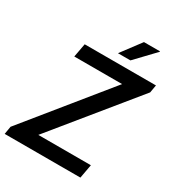

<svg xmlns="http://www.w3.org/2000/svg" viewBox="-222 -995 1029 1120"><g transform="rotate(30 292.5 -435.0)"><path d="M-19 0 -10 -53 429 -594H107L124 -686H604L595 -634L154 -93H508L491 0ZM318 -738 417 -870H525V-867L402 -738Z"/></g></svg>

Font: Archivo SemiCondensed Medium
Style: Italic
Weight: 500
Width: 4
Italic angle: -10°
Designer: Hector Gatti
Foundry: Omnibus-Type
Version: Version 2.001